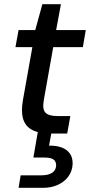

<svg xmlns="http://www.w3.org/2000/svg" viewBox="-20 -640 431 920"><path d="M221 0Q168 0 135 -17Q102 -34 91 -69.5Q80 -105 90 -161L135 -414H54L69 -496H149L183 -620H272L249 -496H391L377 -414H235L190 -161Q182 -116 198 -100Q214 -84 254 -84H317L302 0ZM69 260 79 200H178Q212 200 230 188Q248 176 249 153Q249 133 236 124Q223 115 194 115H140L161 -7H227L215 58Q249 57 275 66.5Q301 76 315 96Q329 116 328 147Q326 181 307 206.5Q288 232 256.5 246Q225 260 187 260Z"/></svg>

Font: DM Sans 28pt Medium
Style: Italic
Weight: 500
Italic angle: -10°
Version: Version 4.004;gftools[0.9.30]